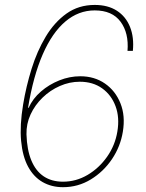

<svg xmlns="http://www.w3.org/2000/svg" viewBox="-20 -757 597 786"><path d="M237.8 9.3Q190.9 9.3 154.3 -11.7Q117.7 -32.7 95 -74.7Q72.3 -116.7 66.4 -180.4Q60.5 -244.1 74.7 -329.6Q86.9 -403.3 109.4 -475.6Q131.8 -547.9 167.2 -606.9Q202.6 -666 252.2 -701.4Q301.8 -736.8 367.7 -736.8Q421.9 -736.8 458.5 -713.1Q495.1 -689.5 512.2 -647Q529.3 -604.5 523.9 -548.8H502Q507.8 -621.6 473.6 -668Q439.5 -714.4 367.7 -714.4Q301.3 -714.4 247.6 -668.9Q193.8 -623.5 155 -534.7Q116.2 -445.8 94.7 -315.4L97.2 -315.9Q114.3 -353.5 147.5 -382.3Q180.7 -411.1 222.9 -428Q265.1 -444.8 308.6 -444.8Q366.7 -444.8 409.7 -415Q452.6 -385.3 473.1 -334Q493.7 -282.7 482.9 -217.8Q473.1 -157.2 438.5 -105.7Q403.8 -54.2 351.8 -22.5Q299.8 9.3 237.8 9.3ZM237.8 -13.2Q291.5 -13.2 338.6 -41Q385.7 -68.8 418.5 -115.5Q451.2 -162.1 460.4 -218.3Q470.2 -275.9 453.1 -322Q436 -368.2 398.2 -395.3Q360.4 -422.4 306.6 -422.4Q264.6 -422.4 225.1 -405Q185.5 -387.7 154.3 -357.4Q123 -327.1 105.2 -288.6Q87.4 -250 88.4 -207Q90.3 -143.6 108.4 -100.1Q126.5 -56.6 159.2 -34.9Q191.9 -13.2 237.8 -13.2Z"/></svg>

Font: Inter 17pt Thin
Style: Italic
Weight: 250
Italic angle: -9.3988°
Version: Version 4.001;git-66647c0bb